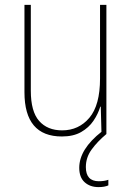

<svg xmlns="http://www.w3.org/2000/svg" viewBox="-20 -548 540 785"><path d="M233 10Q80 10 80 -171V-528H106V-177Q106 -92 140 -53.5Q174 -15 234 -15Q302 -15 345.5 -66.5Q389 -118 389 -227V-528H415V0H395L392 -112H390Q381 -82 362 -54Q343 -26 311.5 -8Q280 10 233 10ZM383 217Q348 217 326 197Q304 177 304 138Q304 62 396 -10L415 0Q378 31 354.5 63.5Q331 96 331 135Q331 193 384 193Q407 193 423 187V210Q407 217 383 217Z"/></svg>

Font: Noto Sans Mono ExtraCondensed Thin
Style: Regular
Weight: 100
Width: 2
Designer: Monotype Design Team
Foundry: Monotype Imaging Inc.
Version: Version 2.014; ttfautohint (v1.8.4.7-5d5b)